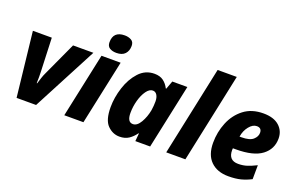

<svg xmlns="http://www.w3.org/2000/svg" viewBox="-92 -1146 2392 1536"><g transform="rotate(20 1104.5 -378.0)"><path d="M110 0H276L564 -549H391L258 -260Q250 -244 240.5 -215.5Q231 -187 225 -166H221Q223 -221 221 -265L210 -549H49Z M736 -611Q785 -611 809 -637Q833 -663 833 -705Q833 -739 809 -752.5Q785 -766 753 -766Q656 -766 656 -673Q656 -639 679 -625Q702 -611 736 -611ZM516 0H679L796 -549H633Z M1055 -121Q1007 -121 1007 -199Q1007 -253 1021.5 -305.5Q1036 -358 1061 -393Q1086 -428 1115 -428Q1138 -428 1151 -407Q1164 -386 1164 -353Q1164 -316 1158 -277Q1147 -217 1119 -169Q1091 -121 1055 -121ZM988 10Q1035 10 1067 -11.5Q1099 -33 1123 -67H1127L1121 0H1247L1364 -549H1236L1210 -479H1206Q1188 -515 1158.5 -537Q1129 -559 1082 -559Q1004 -559 950.5 -500.5Q897 -442 869.5 -356Q842 -270 842 -188Q842 -79 886 -34.5Q930 10 988 10Z M1384 0 1545 -760H1708L1547 0Z M1915 10Q1977 10 2021 -1.5Q2065 -13 2107 -35L2108 -154Q2064 -132 2030 -121Q1996 -110 1955 -110Q1873 -110 1873 -197Q1873 -207 1874 -213H1899Q2049 -213 2120 -267Q2191 -321 2191 -410Q2191 -476 2144 -517.5Q2097 -559 2010 -559Q1910 -559 1843.5 -507.5Q1777 -456 1743.5 -374Q1710 -292 1710 -201Q1710 -98 1765 -44Q1820 10 1915 10ZM1892 -319Q1900 -371 1930 -408Q1960 -445 1994 -445Q2036 -445 2036 -403Q2036 -371 2007 -345Q1978 -319 1908 -319Z"/></g></svg>

Font: Noto Sans Display Extra
Style: Italic
Weight: 800
Italic angle: -12°
Designer: Monotype Design Team
Foundry: Monotype Imaging Inc.
Version: Version 1.900